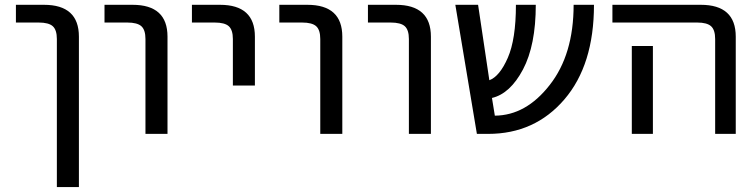

<svg xmlns="http://www.w3.org/2000/svg" viewBox="-20 -544 3084 783"><path d="M44.9 -452.1V-524.4H159.2Q301.8 -524.4 301.8 -394.5V218.8H211.9V-384.8Q211.9 -421.9 195.3 -437Q178.7 -452.1 137.7 -452.1Z M406.2 -452.1V-524.4H520.5Q663.1 -524.4 663.1 -394.5V2H573.2V-384.8Q573.2 -421.9 556.6 -437Q540 -452.1 499 -452.1Z M762.7 -452.1V-524.4H877Q1019.5 -524.4 1019.5 -394.5V-195.3H929.7V-384.8Q929.7 -421.9 913.1 -437Q896.5 -452.1 855.5 -452.1Z M1119.1 -452.1V-524.4H1233.4Q1376 -524.4 1376 -394.5V2H1286.1V-384.8Q1286.1 -421.9 1269.5 -437Q1252.9 -452.1 1211.9 -452.1Z M1480.5 -452.1V-524.4H1594.7Q1737.3 -524.4 1737.3 -394.5V2H1647.5V-384.8Q1647.5 -421.9 1630.9 -437Q1614.3 -452.1 1573.2 -452.1Z M2402.3 -524.4Q2402.3 -279.3 2281.7 -138.7Q2161.1 2 1970.7 2H1924.8L1836.9 -524.4H1929.7L1975.6 -216.8Q2017.6 -232.4 2050.8 -308.1Q2084 -383.8 2084 -524.4H2165Q2165 -359.4 2112.8 -260.7Q2060.5 -162.1 1986.3 -144.5L1998 -72.3Q2125 -73.2 2221.7 -197.3Q2319.3 -321.3 2319.3 -524.4Z M2477.5 -452.1V-524.4H2837.9Q2980.5 -524.4 2980.5 -394.5V2H2896.5V-384.8Q2896.5 -421.9 2879.9 -437Q2863.3 -452.1 2823.2 -452.1ZM2642.6 -356.4V-77.1V2H2556.6V-77.1V-356.4Z"/></svg>

Font: Nasu
Style: Regular
Weight: 400
Designer: Ryoko NISHIZUKA (kana &amp; ideographs); Paul D. Hunt (Latin, Greek &amp; Cyrillic); Wenlong ZHANG (bopomofo); Sandoll C
Version: Version 2014.1215